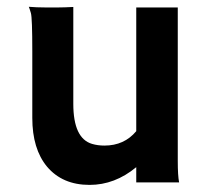

<svg xmlns="http://www.w3.org/2000/svg" viewBox="-20 -532 623 560"><path d="M377.4 -44.4Q314.9 7.3 241.2 7.3Q162.1 7.3 117.2 -45.9Q74.2 -97.7 74.2 -188V-381.8Q74.2 -479.5 70.1 -493.9Q65.9 -508.3 64 -512.2Q86.4 -510.3 110.8 -510.3H151.4Q167.5 -510.3 193.8 -511.7V-229Q193.8 -128.4 248.5 -112.3Q265.1 -107.4 284.7 -107.4Q342.3 -107.4 377.4 -149.4V-510.3H498.5V-62.5Q498.5 -19.5 502.4 0H377.4Z"/></svg>

Font: Hammersmith One
Style: Regular
Weight: 400
Designer: Nicole Fally
Foundry: Nicole Fally
Version: Version 1.003